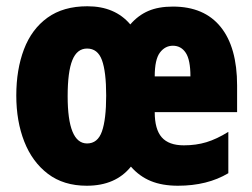

<svg xmlns="http://www.w3.org/2000/svg" viewBox="-20 -583 805 613"><path d="M532 -562Q632 -562 684.5 -497Q737 -432 737 -310V-225H474Q474 -170 496.5 -144.5Q519 -119 567 -119Q606 -119 639 -129Q672 -139 709 -162V-30Q642 10 548 10Q498 10 461.5 -5Q425 -20 398 -51Q349 10 257 10Q183 10 133 -28Q83 -66 57.5 -131Q32 -196 32 -278Q32 -361 56.5 -425.5Q81 -490 131.5 -526.5Q182 -563 259 -563Q347 -563 396 -505Q421 -534 453.5 -548Q486 -562 532 -562ZM532 -437Q507 -437 490.5 -415Q474 -393 474 -339H588Q588 -392 573 -414.5Q558 -437 532 -437ZM258 -428Q226 -428 211 -391Q196 -354 196 -276Q196 -125 258 -125Q292 -125 305.5 -163.5Q319 -202 319 -278Q319 -354 305.5 -391Q292 -428 258 -428Z"/></svg>

Font: Noto Sans Gurmukhi UI ExtraCondensed Black
Style: Regular
Weight: 900
Width: 2
Designer: Jelle Bosma - Monotype Design Team
Foundry: Monotype Imaging Inc.
Version: Version 2.004; ttfautohint (v1.8.4.7-5d5b)